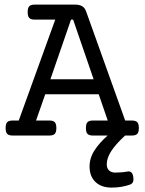

<svg xmlns="http://www.w3.org/2000/svg" viewBox="-20 -600 640 850"><path d="M198.7 -66.4Q215.3 -66.4 222.4 -59.1Q229.5 -51.8 229.5 -33.2Q229.5 -14.6 222.4 -7.3Q215.3 0 198.7 0H35.6Q19 0 12 -7.3Q4.9 -14.6 4.9 -33.2Q4.9 -51.8 12 -59.1Q19 -66.4 35.6 -66.4H63L224.6 -513.2H133.3Q116.7 -513.2 109.6 -520.5Q102.5 -527.8 102.5 -546.4Q102.5 -564.9 109.6 -572.3Q116.7 -579.6 133.3 -579.6H312.5Q332 -579.6 344 -572.3Q356 -564.9 361.8 -547.9L534.2 -66.4H564Q580.6 -66.4 587.6 -59.1Q594.7 -51.8 594.7 -33.2Q594.7 -14.6 587.6 -7.3Q580.6 0 564 0H533.7Q490.2 40.5 471.4 70.6Q452.6 100.6 452.6 127.4Q452.6 145.5 463.1 154.8Q473.6 164.1 490.2 164.1Q504.4 164.1 518.6 162.8Q532.7 161.6 545.4 159.2Q555.2 157.7 561.5 163.3Q567.9 168.9 569.8 182.6Q572.3 197.8 568.6 205.8Q564.9 213.9 554.2 217.8Q537.1 223.6 517.1 227.1Q497.1 230.5 474.1 230.5Q428.2 230.5 402.3 205.3Q376.5 180.2 376.5 137.2Q376.5 99.6 398.2 65.9Q419.9 32.2 456.5 0H391.1Q374.5 0 367.4 -7.3Q360.4 -14.6 360.4 -33.2Q360.4 -51.8 367.4 -59.1Q374.5 -66.4 391.1 -66.4H457L417 -182.6H180.2L139.6 -66.4ZM203.1 -249H394.5L303.7 -513.2H294.4Z"/></svg>

Font: Courier Prime
Style: Regular
Weight: 400
Designer: Alan Dague-Greene
Foundry: Quote-Unquote Apps
Version: Version 1.203